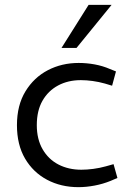

<svg xmlns="http://www.w3.org/2000/svg" viewBox="-20 -766 536 793"><path d="M304 7Q232 7 174.5 -23.5Q117 -54 83.5 -111Q50 -168 50 -249Q50 -331 85 -388.5Q120 -446 177.5 -476Q235 -506 305 -506Q338 -506 371 -500Q404 -494 434 -481L459 -471L443 -412L413 -421Q388 -428 362.5 -431.5Q337 -435 314 -435Q261 -435 220 -413Q179 -391 155.5 -350Q132 -309 132 -249Q132 -191 156 -149.5Q180 -108 221.5 -86.5Q263 -65 316 -65Q339 -65 365.5 -68.5Q392 -72 417 -79L449 -88L465 -31L437 -19Q405 -6 370.5 0.5Q336 7 304 7ZM234 -568 346 -746H441L296 -568Z"/></svg>

Font: REM Light
Style: Regular
Weight: 300
Designer: Octavio Pardo
Foundry: Ashler Design
Version: Version 1.005;gftools[0.9.28]